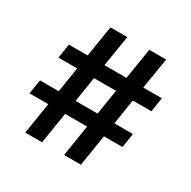

<svg xmlns="http://www.w3.org/2000/svg" viewBox="-152 -821 963 968"><g transform="rotate(30 330.0 -337.0)"><path d="M481 -265H589L576 -182H468L439 0H341L370 -182H242L213 0H115L144 -182H35L48 -265H157L180 -411H71L84 -494H193L222 -674H320L291 -494H419L448 -674H546L517 -494H625L612 -411H504ZM278 -411 255 -265H383L406 -411Z"/></g></svg>

Font: CST
Style: Medium
Weight: 500
Version: Version 1.00